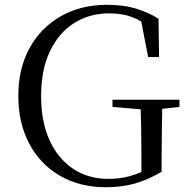

<svg xmlns="http://www.w3.org/2000/svg" viewBox="-20 -765 781 801"><path d="M422 16.1Q312.7 16.1 230.2 -31.8Q147.7 -79.7 102.1 -165.5Q56.4 -251.2 56.4 -364.9Q56.4 -478.8 103.1 -564Q149.7 -649.1 233.3 -697Q316.9 -744.9 425.9 -744.9Q493.3 -744.9 544.3 -730.1Q595.3 -715.3 641.3 -686.9L643.6 -526.8H598.2L564.3 -700.3L615.7 -680.4V-643.1Q572.3 -678.3 531.2 -693.8Q490.1 -709.3 436 -709.3Q352.6 -709.3 288.6 -668.4Q224.6 -627.5 188 -550.5Q151.5 -473.5 151.5 -363.7Q151.5 -257.5 186.6 -180.2Q221.8 -103 284.9 -60.9Q348 -18.8 431.6 -18.8Q479.4 -18.8 520.4 -29.9Q561.5 -41.1 603.9 -64.5L570 -35.9V-100.8Q570 -164.1 569 -225.1Q568 -286.2 566 -348.8H657.4Q656.4 -291.7 655.3 -231.6Q654.2 -171.4 654.2 -99.7V-48.4Q596.2 -14.4 542.2 0.8Q488.3 16.1 422 16.1ZM449.2 -318.8V-348.8H728.7V-318.8L620.1 -307.3H589Z"/></svg>

Font: Noto Serif HK
Style: Regular
Weight: 200
Designer: Ryoko NISHIZUKA 西塚涼子 (kana & ideographs); Frank Grießhammer (Latin, Greek & Cyrillic); Wenlong ZHANG 张文龙 (bopomofo); San
Foundry: Adobe
Version: Version 2.001;hotconv 1.1.0;makeotfexe 2.6.0